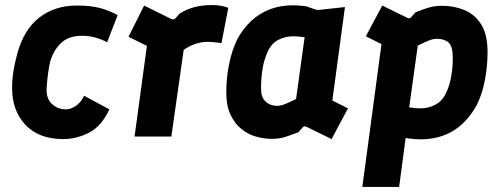

<svg xmlns="http://www.w3.org/2000/svg" viewBox="-20 -542 1983 762"><path d="M231 10Q134 10 81 -46.5Q28 -103 28 -192Q28 -227 33.5 -260.5Q39 -294 48 -327Q74 -424 135.5 -472Q197 -520 285 -520Q341 -520 377.5 -510Q414 -500 447 -482L405 -374Q386 -385 360 -392.5Q334 -400 306 -400Q253 -400 223 -372Q193 -344 179 -297Q174 -275 170.5 -249Q167 -223 165 -191Q163 -151 186 -129.5Q209 -108 242 -108Q260 -108 280 -121Q300 -134 314 -162L414 -108Q383 -41 333.5 -15.5Q284 10 231 10Z M514 0 563 -360 490 -396 552 -520 659 -467Q670 -462 677 -470L693 -488Q745 -522 821 -522Q841 -522 857 -519Q873 -516 886 -511L859 -371Q844 -373 830 -374.5Q816 -376 804 -376Q755 -376 709 -344L660 0Z M1057 9Q1027 9 995.5 0Q964 -9 937.5 -30.5Q911 -52 894.5 -87.5Q878 -123 878 -175Q878 -231 889 -286.5Q900 -342 922 -387Q997 -521 1144 -521Q1165 -521 1196 -517L1232 -504Q1238 -502 1248 -503L1349 -514L1299 -143L1361 -112L1296 10L1196 -39Q1186 -43 1182 -37L1164 -17Q1139 -8 1122.5 -2Q1106 4 1091.5 6.5Q1077 9 1057 9ZM1080 -122Q1093 -122 1109 -128Q1125 -134 1155 -149L1189 -394Q1165 -398 1144 -398Q1113 -398 1086 -384.5Q1059 -371 1045 -342Q1029 -310 1022.5 -272Q1016 -234 1016 -190Q1016 -156 1034 -139Q1052 -122 1080 -122Z M1418 200 1494 -367 1432 -398 1497 -520 1597 -471Q1607 -467 1611 -473L1629 -493Q1654 -503 1670.5 -508.5Q1687 -514 1701.5 -516.5Q1716 -519 1736 -519Q1780 -519 1821 -503Q1862 -487 1888.5 -447Q1915 -407 1915 -335Q1915 -280 1904.5 -224Q1894 -168 1871 -123Q1796 11 1649 11Q1628 11 1597 7L1590 5L1564 200ZM1649 -112Q1680 -112 1707 -126Q1734 -140 1748 -168Q1764 -200 1770.5 -237Q1777 -274 1777 -312Q1777 -359 1760 -373.5Q1743 -388 1713 -388Q1700 -388 1684 -382Q1668 -376 1638 -361L1604 -116Q1628 -112 1649 -112Z"/></svg>

Font: Finlandica
Style: Bold Italic
Weight: 700
Italic angle: -8°
Designer: Niklas Ekholm, Juho Hiilivirta, Jaakko Suomalainen
Foundry: Helsinki Type Studio
Version: Version 1.064; ttfautohint (v1.8.4.7-5d5b)